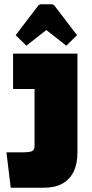

<svg xmlns="http://www.w3.org/2000/svg" viewBox="-20 -875 431 895"><path d="M10 -165H93Q113 -165 127 -169.5Q141 -174 141 -195V-460H41V-625H341V-165Q341 -111 323 -74.5Q305 -38 270.5 -19Q236 0 186 0H30ZM103 -662 53 -711 156 -846Q162 -855 172 -855H220Q230 -855 236 -846L339 -711L289 -662L196 -735Z"/></svg>

Font: Changa ExtraBold
Style: Regular
Weight: 800
Designer: Eduardo Rodriguez Tunni
Foundry: Eduardo Rodriguez Tunni
Version: Version 3.002; ttfautohint (v1.8.2)